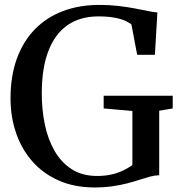

<svg xmlns="http://www.w3.org/2000/svg" viewBox="-20 -772 752 802"><path d="M374.5 11Q291 11 225.8 -17.8Q160.5 -46.5 115.5 -97.5Q70.5 -148.5 47.2 -216.2Q24 -284 24 -361.5Q24 -454 50.2 -526.5Q76.5 -599 125.2 -649.2Q174 -699.5 242.5 -725.5Q311 -751.5 395.5 -751.5Q437 -751.5 474.2 -747.2Q511.5 -743 543 -736.8Q574.5 -730.5 598.5 -725.8Q622.5 -721 637.5 -720L627 -543H553L529 -669.5Q522.5 -676 505.2 -684.2Q488 -692.5 459.5 -698Q431 -703.5 391 -703.5Q315 -703.5 262.2 -667Q209.5 -630.5 182 -558.8Q154.5 -487 154.5 -381.5Q154.5 -314 167.2 -252.2Q180 -190.5 207.8 -142Q235.5 -93.5 279.5 -65.2Q323.5 -37 386 -37Q417 -37 443.8 -42.8Q470.5 -48.5 492.8 -59Q515 -69.5 533 -82.5V-308.5L413 -319V-372H701.5V-319L645 -309.5V-40Q626 -39.5 605.8 -34Q585.5 -28.5 562.5 -21Q539.5 -13.5 511.8 -6.2Q484 1 450 6Q416 11 374.5 11Z"/></svg>

Font: Merriweather 48pt Medium
Style: Regular
Weight: 500
Version: Version 2.100